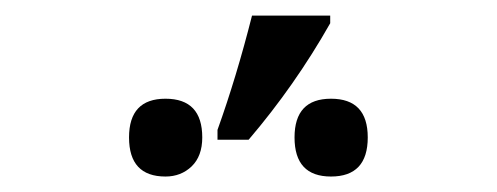

<svg xmlns="http://www.w3.org/2000/svg" viewBox="-20 -858 640 247"><path d="M259.8 -690.9Q284.2 -758.8 304.2 -837.9H404.8V-828.1Q359.4 -748 299.8 -678.2H259.8ZM192.9 -731Q240.2 -731 240.2 -681.2Q240.2 -657.2 226.6 -644Q212.9 -630.9 192.9 -630.9Q146 -630.9 146 -681.2Q146 -731 192.9 -731ZM405.8 -731Q453.1 -731 453.1 -681.2Q453.1 -630.9 405.8 -630.9Q358.9 -630.9 358.9 -681.2Q358.9 -731 405.8 -731Z"/></svg>

Font: Apple Sans Adjectives
Style: Regular
Weight: 400
Monospace: yes
Foundry: Apple Sans Adjectives
Version: Version 0.01